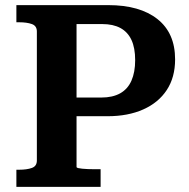

<svg xmlns="http://www.w3.org/2000/svg" viewBox="-20 -730 740 750"><path d="M279 -78V-636H379Q422 -636 450.5 -620.5Q479 -605 493.5 -574Q508 -543 508 -495Q508 -448 493.5 -415Q479 -382 449.5 -365.5Q420 -349 376 -349H250V-276H400Q480 -276 539.5 -302.5Q599 -329 631.5 -378.5Q664 -428 664 -498Q664 -601 595 -655.5Q526 -710 403 -710H44V-643H55Q85 -643 104.5 -636Q124 -629 124 -607V-103Q124 -81 104.5 -74Q85 -67 55 -67H44V0H373V-69H349Q336 -69 323.5 -69.5Q311 -70 301 -71Q291 -72 285 -73.5Q279 -75 279 -78Z"/></svg>

Font: Roboto Serif 20pt SemiBold
Style: Regular
Weight: 600
Version: Version 1.008